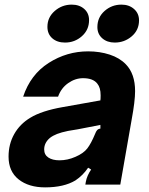

<svg xmlns="http://www.w3.org/2000/svg" viewBox="-20 -798 643 830"><path d="M17 -121Q17 -175 41.5 -218.5Q66 -262 111 -289Q160 -319 251 -335L414 -364Q415 -371 415 -386Q415 -419 401 -436Q383 -460 339 -460Q305 -460 274.5 -438.5Q244 -417 231 -380H80Q112 -476 190.5 -526Q269 -576 361 -576Q411 -576 454 -562Q497 -548 524 -520Q564 -479 564 -404Q564 -361 549 -280L500 0H349L351 -12Q356 -39 374 -65L361 -73Q339 -40 306 -18Q256 12 175 12Q104 12 60.5 -22.5Q17 -57 17 -121ZM306 -120Q341 -135 357.5 -156.5Q374 -178 391 -219Q395 -230 400 -235.5Q405 -241 414 -242V-258L316 -239L274 -232Q245 -226 227 -219Q209 -212 196 -202Q171 -181 171 -152Q171 -129 189 -117Q207 -105 237 -105Q272 -105 306 -120ZM185 -682Q185 -723 216.5 -750.5Q248 -778 290 -778Q323 -778 344 -759.5Q365 -741 365 -711Q365 -669 334 -641.5Q303 -614 261 -614Q227 -614 206 -632.5Q185 -651 185 -682ZM401 -681Q401 -723 432 -750.5Q463 -778 505 -778Q538 -778 559.5 -759Q581 -740 581 -710Q581 -668 549.5 -641Q518 -614 476 -614Q443 -614 422 -632.5Q401 -651 401 -681Z"/></svg>

Font: Open Sauce Sans ExBold Italic
Style: Regular
Weight: 800
Italic angle: -10°
Designer: Alfredo Marco Pradil
Foundry: Creative Sauce Fz LLC
Version: Version 1.477